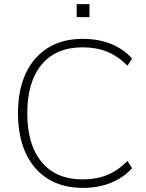

<svg xmlns="http://www.w3.org/2000/svg" viewBox="-20 -901 707 929"><path d="M381 8Q282 8 212 -35.5Q142 -79 104.5 -160Q67 -241 67 -353Q67 -465 104.5 -545.5Q142 -626 212 -669.5Q282 -713 381 -713Q455 -713 515.5 -689Q576 -665 619 -618L597 -583Q550 -630 498 -651Q446 -672 380 -672Q251 -672 181.5 -588.5Q112 -505 112 -353Q112 -201 181.5 -117Q251 -33 380 -33Q446 -33 498 -54Q550 -75 597 -122L619 -87Q576 -40 515.5 -16Q455 8 381 8ZM351 -818V-881H413V-818Z"/></svg>

Font: Nunito Sans 12pt ExtraLight ExtraLight
Style: Regular
Weight: 250
Version: Version 3.101;gftools[0.9.27]